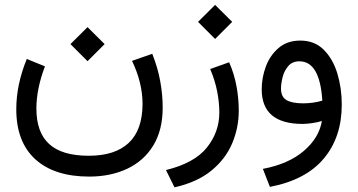

<svg xmlns="http://www.w3.org/2000/svg" viewBox="-20 -517 1494 801"><path d="M273.9 -333 345.2 -403.8 416.5 -333 345.2 -261.7ZM530.8 -263.2 615.2 -292.5Q638.2 -234.9 648.4 -178.5Q658.7 -122.1 658.7 -68.4Q658.7 25.9 619.4 90.1Q580.1 154.3 510.7 187Q441.4 219.7 352.1 219.7Q207 219.7 127.4 147.5Q47.9 75.2 47.9 -61.5Q47.9 -164.1 91.8 -271L167.5 -240.2Q131.8 -146 131.8 -64Q131.8 35.2 185.3 84Q238.8 132.8 350.6 132.8Q459.5 132.8 516.8 79.3Q574.2 25.9 574.7 -83Q574.7 -171.4 530.8 -263.2Z M806.2 -425.8 877.4 -496.6 948.7 -425.8 877.4 -354.5ZM936 -257.3Q957.5 -208 966.8 -156.5Q976.1 -105 976.1 -55.2Q976.1 16.1 948.5 81.3Q920.9 146.5 861.8 194.8Q802.7 243.2 708 264.6L672.4 192.4Q791 163.6 843 98.6Q895 33.7 895 -47.4Q895 -89.8 886 -135.7Q877 -181.6 856.9 -229Z M1322.8 -12.2Q1306.2 -6.8 1282.5 -3.4Q1258.8 0 1242.7 0Q1071.8 0 1071.8 -144.5Q1071.8 -192.9 1089.1 -239.5Q1106.4 -286.1 1142.3 -316.9Q1178.2 -347.7 1232.9 -347.7Q1292.5 -347.7 1330.8 -309.3Q1369.1 -271 1387.5 -210Q1405.8 -148.9 1405.8 -81.1Q1405.8 55.2 1330.8 144.5Q1255.9 233.9 1106 262.7L1076.7 187.5Q1183.1 167.5 1247.1 113Q1311 58.6 1322.8 -12.2ZM1324.7 -97.2Q1314.5 -261.2 1229 -261.2Q1199.2 -261.2 1182.4 -241.2Q1165.5 -221.2 1158.9 -194.6Q1152.3 -168 1152.3 -147Q1152.3 -113.3 1175 -99.6Q1197.8 -85.9 1245.1 -85.9Q1264.2 -85.9 1284.7 -88.6Q1305.2 -91.3 1324.7 -97.2Z"/></svg>

Font: Vazir FD-WOL
Style: Regular-FD-WOL
Weight: 400
Designer: Saber Rastikerdar
Foundry: Saber Rastikerdar
Version: Version 30.1.0